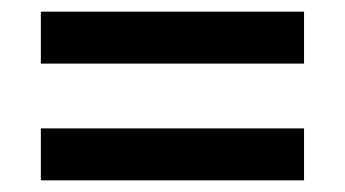

<svg xmlns="http://www.w3.org/2000/svg" viewBox="-20 -464 591 329"><path d="M50 -355V-444H501V-355ZM50 -155V-244H501V-155Z"/></svg>

Font: Noto Sans Gunjala Gondi Semibold
Style: Regular
Weight: 600
Designer: Ek Type
Foundry: Ek Type
Version: Version 1.004; ttfautohint (v1.8.4.7-5d5b)